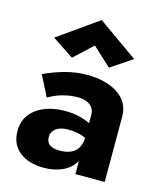

<svg xmlns="http://www.w3.org/2000/svg" viewBox="-113 -826 770 918"><g transform="rotate(15 272.0 -367.0)"><path d="M176 -138Q176 -89 242 -89Q341 -89 345 -179Q309 -197 258 -197Q219 -197 197.5 -181Q176 -165 176 -138ZM118 -318 66 -420Q178 -473 276 -473Q372 -473 431 -433.5Q490 -394 490 -324V0H345V-65Q325 -29 284.5 -9.5Q244 10 191 10Q114 10 69 -26.5Q24 -63 24 -128Q24 -198 78.5 -238.5Q133 -279 223 -279Q289 -279 345 -252V-294Q345 -323 323 -340.5Q301 -358 264 -358Q186 -358 118 -318ZM276 -618 185 -533 78 -604 276 -744 474 -604 368 -533Z"/></g></svg>

Font: renner_700bold
Style: Bold
Weight: 700
Version: Version 003.000 ; ttfautohint (v0.97) -l 8 -r 50 -G 200 -x 1